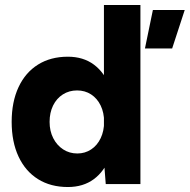

<svg xmlns="http://www.w3.org/2000/svg" viewBox="-20 -740 763 772"><path d="M397.9 -93V-720H544.6V0H405.2ZM26.9 -250Q26.9 -330.3 54.5 -389.5Q82.1 -448.6 132.8 -480.3Q183.6 -512 252.9 -512Q314.5 -512 357.4 -480.3Q400.2 -448.6 422.3 -389.8Q444.4 -331.1 444.4 -250Q444.4 -168.9 422.3 -110.2Q400.2 -51.4 357.4 -19.7Q314.5 12 252.9 12Q183.6 12 132.8 -19.7Q82.1 -51.4 54.5 -110.5Q26.9 -169.7 26.9 -250ZM398.6 -250.2Q398.6 -286.9 384.8 -315.6Q370.9 -344.3 346.3 -360.4Q321.6 -376.4 289.9 -376.4Q258.1 -376.4 232.8 -360.4Q207.5 -344.3 193.4 -315.6Q179.4 -286.9 179.4 -250Q179.4 -213.1 194.1 -184.4Q208.8 -155.7 234 -139.3Q259.2 -122.9 290.9 -122.9Q321.8 -122.9 346.4 -139.1Q371 -155.3 384.8 -184.4Q398.6 -213.5 398.6 -250.2ZM594.7 -699.7H722.7L672.2 -545.1H562.8Z"/></svg>

Font: Oak Sans Light
Style: Regular
Weight: 400
Designer: Erik Kennedy, Walven
Foundry: Erik Kennedy, Walven
Version: Version 1.100;Glyphs 3.1.2 (3151)